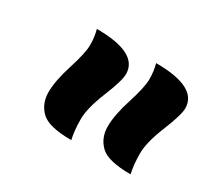

<svg xmlns="http://www.w3.org/2000/svg" viewBox="-72 -936 547 505"><g transform="rotate(30 201.5 -683.5)"><path d="M223 -762Q223 -742 201 -688Q179 -634 179 -600.5Q179 -567 185 -540Q116 -540 93 -562.5Q70 -585 70 -619.5Q70 -654 86.5 -705.5Q103 -757 103 -781.5Q103 -806 97 -827Q223 -827 223 -762ZM403 -762Q403 -742 381 -688Q359 -634 359 -600.5Q359 -567 365 -540Q296 -540 273 -562.5Q250 -585 250 -619.5Q250 -654 266.5 -705.5Q283 -757 283 -781.5Q283 -806 277 -827Q403 -827 403 -762Z"/></g></svg>

Font: Merienda One
Style: Regular
Weight: 400
Designer: Eduardo Rodriguez Tunni
Foundry: Eduardo Rodriguez Tunni
Version: Version 1.001